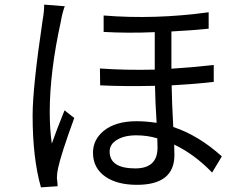

<svg xmlns="http://www.w3.org/2000/svg" viewBox="-20 -781 1040 830"><path d="M260 -754Q249 -725 243 -688Q195 -470 195 -296Q195 -222 204 -160Q222 -213 259 -304L301 -271Q244 -115 231 -54Q226 -31 226 -11Q227 -6 228 6L229 24L157 29Q121 -97 121 -282Q121 -402 164 -692Q171 -731 171 -761ZM660 -183Q617 -196 569 -196Q517 -196 485 -176Q454 -157 454 -126Q454 -53 565 -53Q661 -53 661 -143Q661 -167 660 -183ZM904 -427Q828 -418 722 -412Q723 -341 729 -232Q838 -196 939 -105L897 -35Q821 -114 733 -156Q734 -139 734 -111Q734 18 572 18Q487 18 436 -17Q382 -54 382 -121Q382 -177 428 -215Q479 -257 571 -257Q610 -257 657 -250Q651 -346 650 -410Q519 -407 413 -412L412 -485Q522 -477 649 -480V-642Q532 -637 428 -643V-714Q649 -696 882 -728V-657Q817 -650 721 -645V-484Q803 -489 904 -500Z"/></svg>

Font: 思源黑体R
Style: Regular
Weight: 400
Designer: Ryoko NISHIZUKA  (kana & ideographs); Paul D. Hunt (Latin, Greek & Cyrillic); Wenlong ZHANG  (bopomofo); Sandoll Communi
Foundry: Adobe Systems Incorporated
Version: Version 1.00 June 24, 2014, initial release